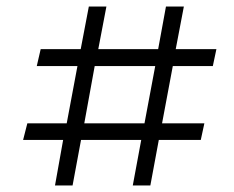

<svg xmlns="http://www.w3.org/2000/svg" viewBox="-20 -570 719 590"><path d="M149 0 174 -140H51L64 -191H185L218 -367H93L105 -419H228L253 -550H307L282 -419H466L490 -550H545L520 -419H645L634 -367H511L478 -191H608L597 -140H468L442 0H388L414 -140H229L203 0ZM271 -367 239 -191H424L457 -367Z"/></svg>

Font: Literata
Style: Italic
Weight: 400
Italic angle: -2°
Designer: Latin by Veronika Burian and Jose Scaglione. Greek by Irene Vlachou. Cyrillic by Vera Evstafieva
Foundry: TypeTogether
Version: Version 3.103;gftools[0.9.29]